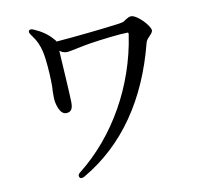

<svg xmlns="http://www.w3.org/2000/svg" viewBox="-78 -769 907 867"><g transform="rotate(-10 375.0 -335.5)"><path d="M109 -682C106 -677 108 -670 115 -661C137 -632 149 -605 155 -576C163 -541 167 -480 168 -442C169 -422 168 -406 167 -392V-365C167 -341 179 -286 210 -286C239 -286 242 -310 241 -337C240 -380 231 -513 228 -569C237 -562 248 -557 260 -557C270 -557 286 -561 307 -565C326 -569 350 -574 375 -578C428 -586 513 -596 545 -596C549 -596 551 -594 549 -584C515 -357 396 -146 227 -13C217 -6 214 1 218 9C222 16 230 17 242 10C433 -101 559 -288 622 -534C625 -546 630 -552 638 -560C646 -569 656 -578 656 -587C656 -608 602 -666 574 -666C565 -666 557 -661 549 -656C545 -654 542 -651 539 -649C531 -645 525 -645 517 -643C447 -633 292 -617 223 -612C222 -616 219 -619 215 -623C194 -649 165 -668 131 -683C120 -688 112 -687 109 -682Z"/></g></svg>

Font: 寒蝉锦书宋 CompactLight
Style: Bold
Weight: 400
Width: 4
Designer: 寒蝉锦书宋{Warren} 思源宋体{Ryoko NISHIZUKA 西塚涼子 (kana & ideographs); Frank Grießhammer (Latin, Greek & Cyrillic); Wenlong ZHANG 
Foundry: Adobe & ChillType
Version: Version 2.000;Glyphs 3.1.1 (3135)